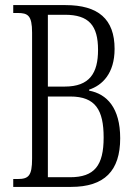

<svg xmlns="http://www.w3.org/2000/svg" viewBox="-20 -734 544 754"><path d="M32 0H259C390 0 452 -63 452 -191C452 -310 400 -365 330 -378V-382C382 -399 430 -446 430 -542C430 -659 366 -714 237 -714H32V-683H49C89 -683 106 -674 106 -606V-111C106 -43 92 -31 49 -31H32ZM234 -394H168V-676H235C329 -676 365 -634 365 -538C365 -447 332 -394 234 -394ZM255 -38H168V-355H256C355 -355 387 -302 387 -194C387 -84 351 -38 255 -38Z"/></svg>

Font: Noto Serif Georgian ExtraCondensed Light
Style: Regular
Weight: 300
Width: 2
Designer: Monotype Design Team, Akaki Razmadze
Foundry: Google LLC
Version: Version 2.003